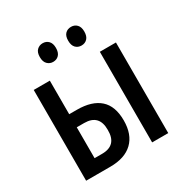

<svg xmlns="http://www.w3.org/2000/svg" viewBox="-168 -859 950 991"><g transform="rotate(-30 307.0 -363.5)"><path d="M62 0V-541H158V-341H204Q293 -341 339.5 -299.5Q386 -258 386 -173Q386 -89 339.5 -44.5Q293 0 206 0ZM456 -1V-541H552V-1ZM158 -79H203Q291 -79 290 -171Q291 -263 202 -263H158ZM174 -672Q174 -700 188 -713.5Q202 -727 222 -727Q243 -727 256.5 -713Q270 -699 270 -672Q270 -644 256.5 -630Q243 -616 222 -616Q202 -616 188 -630Q174 -644 174 -672ZM343 -672Q343 -700 356.5 -713.5Q370 -727 391 -727Q412 -727 425.5 -713Q439 -699 439 -672Q439 -644 425.5 -630Q412 -616 391 -616Q370 -616 356.5 -630Q343 -644 343 -672Z"/></g></svg>

Font: Noto Sans ExtraCondensed Medium
Style: Regular
Weight: 500
Width: 2
Designer: Monotype Design Team
Foundry: Monotype Imaging Inc.
Version: Version 2.013; ttfautohint (v1.8.4.7-5d5b)